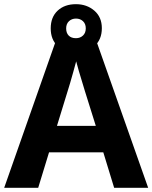

<svg xmlns="http://www.w3.org/2000/svg" viewBox="-20 -900 730 920"><path d="M527 0 475 -170H215L163 0H0L252 -717H437L690 0ZM387 -463Q382 -480 374 -506Q366 -532 358 -559Q350 -586 345 -606Q340 -586 331.5 -556.5Q323 -527 315.5 -500.5Q308 -474 304 -463L253 -297H439ZM344.1 -648Q290 -648 256.5 -679Q223 -710 223 -764Q223 -818 256.3 -849Q289.5 -880 343.9 -880Q396 -880 432 -849Q468 -818 468 -765.1Q468 -710 432.5 -679Q397 -648 344.1 -648ZM344 -717Q364 -717 377.5 -729.6Q391 -742.2 391 -764.1Q391 -786 377.6 -798.5Q364.2 -811 344.1 -811Q324 -811 310.5 -798.4Q297 -785.8 297 -763.9Q297 -742 309.2 -729.5Q321.3 -717 344 -717Z"/></svg>

Font: Noto Sans New Tai Lue
Style: Regular
Weight: 400
Designer: Monotype Design Team
Foundry: Monotype Imaging Inc.
Version: Version 2.003